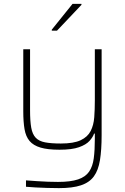

<svg xmlns="http://www.w3.org/2000/svg" viewBox="-20 -764 644 990"><path d="M284 206Q255 206 223.5 205Q192 204 163.5 202.5Q135 201 114 199V166Q141 168 170 170Q199 172 227 173Q255 174 279 174Q344 174 382.5 161Q421 148 439.5 121Q458 94 463.5 52Q469 10 469 -48V-75H465Q459 -57 441.5 -37.5Q424 -18 387.5 -5Q351 8 287 8Q226 8 189 -3Q152 -14 132.5 -37Q113 -60 106.5 -98Q100 -136 100 -190V-510H135V-195Q135 -140 141 -106Q147 -72 164 -54Q181 -36 212.5 -30Q244 -24 294 -24Q360 -24 396 -41Q432 -58 447.5 -88.5Q463 -119 466 -159.5Q469 -200 469 -246V-510H504V-67Q504 9 495.5 61.5Q487 114 464 145.5Q441 177 397.5 191.5Q354 206 284 206ZM247 -606V-611L354 -744H400V-739L274 -606Z"/></svg>

Font: Saira Thin Thin
Style: Regular
Weight: 250
Version: Version 1.101